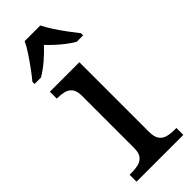

<svg xmlns="http://www.w3.org/2000/svg" viewBox="-252 -795 824 824"><g transform="rotate(-45 160.0 -383.0)"><path d="M23 0V-42H36Q58 -42 76.5 -46.5Q95 -51 106.5 -65.5Q118 -80 118 -109V-426Q118 -456 106.5 -470.5Q95 -485 76.5 -489.5Q58 -494 36 -494H33V-536H212V-114Q212 -83 223 -67.5Q234 -52 253 -47Q272 -42 294 -42H307V0ZM10 -619Q26 -638 45 -664Q64 -690 82 -717Q100 -744 110 -766H205Q216 -744 233.5 -717Q251 -690 270.5 -664Q290 -638 305 -619V-606H266Q247 -617 227.5 -632Q208 -647 190 -663.5Q172 -680 157 -696Q135 -672 106.5 -647.5Q78 -623 49 -606H10Z"/></g></svg>

Font: Noto Serif Vithkuqi
Style: Regular
Weight: 400
Version: Version 1.005